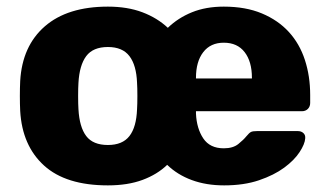

<svg xmlns="http://www.w3.org/2000/svg" viewBox="-20 -550 991 580"><path d="M306 10Q179 10 113 -50Q47 -110 41 -215Q40 -235 40 -260Q40 -285 41 -305Q47 -411 115.5 -470.5Q184 -530 306 -530Q365 -530 410 -513Q455 -496 487 -466Q518 -496 560 -513Q602 -530 656 -530Q722 -530 771 -509.5Q820 -489 852.5 -453.5Q885 -418 901 -369Q917 -320 917 -263V-239Q917 -228 910 -221Q903 -214 892 -214H572V-207Q574 -162 594 -132Q614 -102 656 -102Q684 -102 700 -115Q716 -128 724 -138Q733 -149 738.5 -151.5Q744 -154 756 -154H880Q890 -154 896.5 -148Q903 -142 902 -132Q901 -115 885 -90.5Q869 -66 838.5 -43.5Q808 -21 762.5 -5.5Q717 10 657 10Q603 10 559.5 -6Q516 -22 485 -52Q455 -23 410.5 -6.5Q366 10 306 10ZM572 -313H741V-315Q741 -364 719 -392.5Q697 -421 656 -421Q616 -421 594 -392.5Q572 -364 572 -315ZM306 -112Q350 -112 371 -139Q392 -166 394 -220Q395 -235 395 -260Q395 -285 394 -300Q392 -353 371 -380.5Q350 -408 306 -408Q261 -408 240.5 -380.5Q220 -353 217 -300Q216 -285 216 -260Q216 -235 217 -220Q220 -166 240.5 -139Q261 -112 306 -112Z"/></svg>

Font: Fz Rubik
Style: Bold
Weight: 700
Designer: Hubert and Fischer
Foundry: Hubert and Fischer
Version: Vit hóa bi FontZin.com